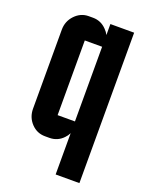

<svg xmlns="http://www.w3.org/2000/svg" viewBox="-133 -625 646 834"><g transform="rotate(20 190.0 -207.5)"><path d="M230 -105V-450.2H149.9V-105ZM230 -504.4V-555.2H339.8V140.1H230V-50.8Q224.1 -38.1 213.4 -27.3Q187.5 0 149.9 0H129.9Q92.3 0 66.4 -27.3Q40 -55.2 40 -95.2V-460Q40 -499 66.4 -526.9Q93.3 -555.2 129.9 -555.2H149.9Q187 -555.2 213.4 -527.3Q224.1 -516.6 230 -504.4Z"/></g></svg>

Font: Horta
Style: Regular
Weight: 600
Width: 3
Version: Version 0.11